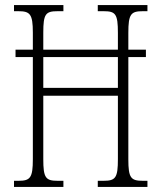

<svg xmlns="http://www.w3.org/2000/svg" viewBox="-20 -734 634 754"><path d="M35 0H229V-24H206C159 -24 150 -36 150 -109V-358H443V-109C443 -36 434 -24 387 -24H364V0H559V-24H541C494 -24 484 -35 484 -108V-510H553V-539H484V-605C484 -679 494 -690 541 -690H559V-714H364V-690H387C434 -690 443 -679 443 -605V-539H150V-606C150 -679 159 -690 206 -690H229V-714H35V-690H52C98 -690 109 -679 109 -606V-539H41V-510H109V-109C109 -36 99 -24 53 -24H35ZM150 -389V-510H443V-389Z"/></svg>

Font: Noto Serif Armenian ExtraCondensed ExtraLight
Style: Regular
Weight: 200
Width: 2
Designer: Monotype Design Team
Foundry: Monotype Imaging Inc.
Version: Version 2.008